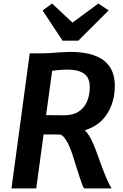

<svg xmlns="http://www.w3.org/2000/svg" viewBox="-20 -1042 679 1062"><path d="M43.5 0 144.5 -747H219.5Q234.5 -747 262.5 -749Q290.5 -751 319.2 -753Q348 -755 365.5 -755Q492.5 -755 553.8 -707.8Q615 -660.5 615 -568.5Q615 -479.5 573.2 -413.2Q531.5 -347 449 -321.5Q462 -310 474.2 -289.2Q486.5 -268.5 497.5 -243Q508.5 -217.5 517.5 -191Q533 -148 547.2 -110.2Q561.5 -72.5 574.2 -44Q587 -15.5 597.5 0H445Q439.5 -8 433.2 -25Q427 -42 420 -63.5Q413 -85 406 -107.5Q399 -130 392.5 -149Q385.5 -174 376.5 -199.8Q367.5 -225.5 356.5 -247.5Q345.5 -269.5 333.5 -283.5Q321.5 -297.5 308.5 -298L221 -298.5L180.5 0ZM337 -404.5Q385 -404.5 416.2 -425.5Q447.5 -446.5 462.2 -482.5Q477 -518.5 476.5 -562.5Q476 -612.5 444.5 -634.8Q413 -657 351.5 -657Q339.5 -657 323 -656Q306.5 -655 291.8 -653.5Q277 -652 268.5 -650.5L235 -405.5Q248 -405 273.5 -404.8Q299 -404.5 337 -404.5ZM326 -817 215.5 -984 268 -1022.5 381 -917 524 -1022.5 581 -984.5 413 -817Z"/></svg>

Font: Merriweather Sans SemiBold
Style: Italic
Weight: 600
Italic angle: -7.5°
Designer: Eben Sorkin
Foundry: Eben Sorkin
Version: Version 2.001